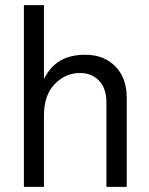

<svg xmlns="http://www.w3.org/2000/svg" viewBox="-20 -727 580 747"><path d="M151 -707V-419Q196 -514 311 -514Q384 -514 428.5 -469Q473 -424 473 -347V0H394V-328Q394 -383 365.5 -413Q337 -443 291 -443Q235 -443 193 -400Q151 -357 151 -277V0H73V-707Z"/></svg>

Font: Hind
Style: Regular
Weight: 400
Designer: Manushi Parikh, Satya Rajpurohit
Foundry: Indian Type Foundry
Version: Version 2.000;PS 1.0;hotconv 1.0.79;makeotf.lib2.5.61930